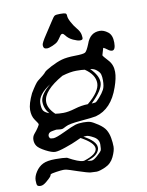

<svg xmlns="http://www.w3.org/2000/svg" viewBox="-92 -711 741 969"><g transform="rotate(-10 279.0 -227.0)"><path d="M219 -494.6C231.9 -500.2 240.9 -505.6 246.1 -511C251.3 -516.4 257.7 -524.9 265.4 -536.6C273 -548.3 281.2 -548.1 290 -535.9C298.8 -523.7 310.7 -514.2 325.7 -507.3C340.7 -500.5 352.1 -497.1 359.9 -497.1C367.7 -497.1 372.3 -498.9 373.8 -502.4C375.2 -506 375 -513.3 373 -524.2C371.1 -535.1 365 -546.6 354.7 -558.8C344.5 -571 335.7 -584.1 328.4 -598.1C321 -612.1 317.4 -622.8 317.4 -630.1C317.4 -637.5 315.3 -642 311.3 -643.8C307.2 -645.6 298.1 -646.5 283.9 -646.5C269.8 -646.5 260.6 -645.3 256.3 -642.8C252.1 -640.4 245.6 -632.1 236.8 -617.9C228 -603.8 214.8 -583.4 197 -556.9C179.3 -530.4 170.4 -513.6 170.4 -506.6C170.4 -499.6 171.9 -494.5 174.8 -491.2C177.7 -488 182.6 -486.3 189.5 -486.3C196.3 -486.3 206.1 -489.1 219 -494.6ZM119.1 -225.6C119.1 -201.8 127.3 -180.7 143.6 -162.1C128.9 -167.6 119.2 -174 114.5 -181.2C109.8 -188.3 107.4 -200.8 107.4 -218.8C107.4 -248.7 129.6 -277.7 173.8 -305.7C137.4 -276 119.1 -249.3 119.1 -225.6ZM314.2 -349.6C334.2 -349.6 348.8 -348.8 357.9 -347.2C391.4 -324.4 408.2 -298.7 408.2 -270C408.2 -241.4 386.4 -209.1 342.8 -173.3C321.3 -173 298.6 -169.3 274.7 -162.1C250.7 -154.9 230.6 -151.4 214.4 -151.4C198.1 -151.4 184.2 -152.3 172.9 -154.3C149.4 -176.4 137.7 -198.6 137.7 -220.7C137.7 -258.8 172.4 -297.5 241.7 -336.9C270 -345.4 294.2 -349.6 314.2 -349.6ZM439 -278.8C439 -258 436 -242.2 430.2 -231.4C424.3 -220.4 415.9 -208.6 404.8 -196C393.7 -183.5 386.6 -176.7 383.3 -175.5C380 -174.4 373.2 -173.7 362.8 -173.3C403.2 -212.4 424 -243.8 425.3 -267.6V-271.5C425.3 -294.6 411.9 -319.3 385.3 -345.7C399.6 -344.4 411.5 -339.2 420.9 -330.1C429.4 -322.6 434.4 -315.1 436 -307.6C438 -300.1 439 -290.5 439 -278.8ZM312.3 110.4C304.9 110.4 297.7 109.4 290.5 107.4C328 97.3 349.3 80.6 354.5 57.1C355.1 54.9 355.3 52.6 355 50.3C355 28.8 334.1 6.8 292.5 -15.6C295.7 -16.3 301.1 -16.6 308.6 -16.6C316.1 -16.6 328.1 -12 344.7 -2.7C361.3 6.6 369.6 19.9 369.6 37.1C369.6 54.4 368.2 65.2 365.5 69.6C362.7 74 355 81.9 342.3 93.3C329.6 104.7 319.6 110.4 312.3 110.4ZM142.3 -34.2C132.7 -34.2 126.6 -35.5 124 -38.1L120.1 -47.9C120.1 -61.8 129.2 -69.8 147.5 -71.8L162.6 -74.2H165.5L183.1 -72.3H191.9C195.8 -72.3 203.5 -75.5 215.1 -82C226.6 -88.5 252.7 -93.5 293.2 -96.9C333.7 -100.3 360 -103.4 372.1 -106C427.1 -120.6 466.6 -163.1 490.7 -233.4C501.5 -263.7 506.8 -289.1 506.8 -309.6V-310.5C506.8 -335 499.1 -355.5 483.6 -372.1C468.2 -388.7 459.6 -399.1 458 -403.3L468.8 -439.9C473.3 -438.6 479.8 -434.7 488.3 -428C496.7 -421.3 504.2 -418 510.7 -418C522.5 -418 528.3 -430.8 528.3 -456.5C528.3 -482.3 521.3 -500.5 507.3 -511.2C493.3 -522 479.5 -527.3 465.8 -527.3C432.6 -527.3 409.8 -509.1 397.5 -472.7C388.3 -449.9 380.7 -436.4 374.5 -432.1C368.3 -427.9 350.8 -425.6 322 -425.3C293.2 -425 270.2 -422.4 252.9 -417.5C235.7 -412.6 216.3 -404.5 194.8 -393.3C173.3 -382.1 161 -373.9 157.7 -368.9C154.5 -363.9 140.3 -351.9 115.2 -333C107.1 -326.2 94.1 -307.9 76.2 -278.3L75.7 -277.8C59.1 -243.3 50.8 -215.6 50.8 -194.6C50.8 -173.6 55.7 -156.2 65.4 -142.6C75.2 -128.9 80.4 -120.8 81.1 -118.2L81.5 -117.7C81.5 -115.1 78.5 -109.2 72.5 -100.1C66.5 -91 59.7 -82.1 52.2 -73.5C44.8 -64.9 41 -54.7 41 -43C41 -31.2 44.1 -20.8 50.3 -11.7C56.5 -2.6 70.1 7.5 91.1 18.6C112.1 29.6 128.2 35.2 139.4 35.2C150.6 35.2 169.2 30.7 195.1 21.7C220.9 12.8 239.7 5.5 251.5 -0.2C263.2 -5.9 271.6 -9.8 276.9 -11.7C319.8 11.4 341.8 32.7 342.8 52.2V53.2C342.8 73.1 321 90 277.3 104C275.4 104.7 273.1 105 270.5 105C255.2 105 229.2 94.9 192.4 74.7C180 72.4 160.1 71.3 132.6 71.3C105.1 71.3 83.9 75 69.1 82.3C54.3 89.6 41.8 101 31.7 116.5C21.6 131.9 16.6 146.5 16.6 160.2C16.6 173.8 17.9 182.5 20.5 186C23.1 189.6 28.8 191.4 37.6 191.4C46.4 191.4 56.6 186.4 68.1 176.5C79.7 166.6 87.2 159.6 90.6 155.5C94 151.4 96 147.3 96.7 143.1C99.9 140.5 110.2 137.9 127.4 135.5C144.7 133.1 156.4 131.8 162.6 131.8C168.8 131.8 174.4 132.3 179.4 133.3C184.5 134.3 202.9 140.1 234.6 150.9C266.4 161.6 287.4 167.5 297.6 168.5C307.9 169.4 317.9 169.9 327.6 169.9C337.4 169.9 352.5 165.4 373 156.5C393.6 147.5 408.8 132.6 418.7 111.8C428.6 91 433.6 73.7 433.6 60.1C433.6 46.4 432.2 31.5 429.4 15.4C426.7 -0.7 421.7 -14.8 414.6 -26.9C407.4 -38.9 395.3 -50.5 378.4 -61.8C361.5 -73 348.8 -80 340.3 -82.8C331.9 -85.5 319.7 -86.9 303.7 -86.9C287.8 -86.9 274.1 -85.2 262.7 -81.8C251.3 -78.4 230.8 -69.6 201.2 -55.4C171.5 -41.3 151.9 -34.2 142.3 -34.2Z"/></g></svg>

Font: Drukaatie burti
Style: Regular
Weight: 400
Version: Version 0.14.4